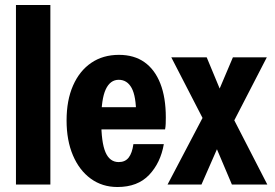

<svg xmlns="http://www.w3.org/2000/svg" viewBox="-20 -740 1104 770"><path d="M44 0V-720H182V0Z M451 10Q390 10 344 -23.5Q298 -57 272.5 -117Q247 -177 247 -257Q247 -338 273 -397Q299 -456 346 -488Q393 -520 457 -520Q518 -520 559.5 -490.5Q601 -461 623 -405Q645 -349 645 -269Q645 -255 644.5 -243Q644 -231 642 -221H331V-310H554L526 -279Q526 -354 508 -387Q490 -420 456 -420Q422 -420 404 -381.5Q386 -343 386 -257Q386 -169 403 -129.5Q420 -90 456 -90Q482 -90 496 -108Q510 -126 515 -162H637Q624 -87 578 -38.5Q532 10 451 10Z M910 0 818 -217 667 -510H809L890 -315L1052 0ZM830 -312 914 -510H1050L890 -200ZM870 -187 788 0H652L809 -299Z"/></svg>

Font: Instrument Sans Condensed
Style: Bold
Weight: 700
Width: 3
Designer: Rodrigo Fuenzalida
Foundry: fragTYPE
Version: Version 1.000;gftools[0.9.28]